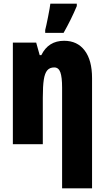

<svg xmlns="http://www.w3.org/2000/svg" viewBox="-20 -785 570 1045"><path d="M481 -360V240H318V-308Q318 -365 308.5 -391.5Q299 -418 275 -418Q251 -418 237.5 -402.5Q224 -387 218.5 -352Q213 -317 213 -253V0H50V-553H177L196 -485H205Q243 -563 329 -563Q401 -563 441 -510Q481 -457 481 -360ZM226 -622Q231 -640 241.5 -693Q252 -746 254 -765H398V-752Q367 -678 326 -606H226Z"/></svg>

Font: Noto Sans UI CondBlack
Style: Regular
Weight: 900
Width: 3
Designer: Monotype Design Team
Foundry: Monotype Imaging Inc.
Version: Version 1.001